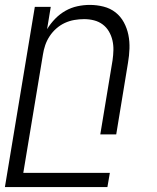

<svg xmlns="http://www.w3.org/2000/svg" viewBox="-21 -548 641 783"><path d="M-1 215 121 -520H186L171 -429Q185 -452 204 -471.5Q223 -491 246 -504Q269 -517 294.5 -522.5Q320 -528 345 -528Q374 -528 401.5 -521Q429 -514 450 -497.5Q471 -481 484 -457Q497 -433 502.5 -406Q508 -379 507 -350Q506 -321 501 -292L453 0H388L438 -302Q441 -323 441.5 -343.5Q442 -364 437.5 -383.5Q433 -403 423 -420Q413 -437 397.5 -448.5Q382 -460 362.5 -465Q343 -470 322 -470Q302 -470 282 -466.5Q262 -463 243.5 -454.5Q225 -446 209 -432Q193 -418 181.5 -400.5Q170 -383 163.5 -364Q157 -345 154 -325L74 157H427L417 215Z"/></svg>

Font: Iosevka Light Extended Oblique
Style: Regular
Weight: 300
Width: 7
Italic angle: -9°
Monospace: yes
Designer: Belleve Invis
Foundry: Belleve Invis
Version: Version 32.5.0; ttfautohint (v1.8.4)